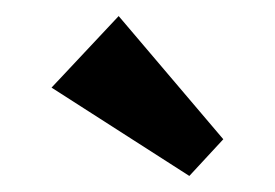

<svg xmlns="http://www.w3.org/2000/svg" viewBox="-20 -787 341 238"><path d="M214.7 -568.9 43.9 -678.4 127.1 -767.1 256.8 -614.4Z"/></svg>

Font: Sutasoma
Style: Regular
Weight: 400
Designer: Izhar Fathurrohim, Akbar Rohmanto, Arusyal Khofiqoini
Foundry: Kiwari Kolektiv
Version: Version 1.102